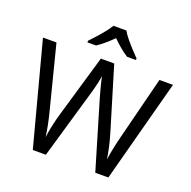

<svg xmlns="http://www.w3.org/2000/svg" viewBox="-159 -1100 1248 1256"><g transform="rotate(20 465.0 -472.0)"><path d="M917 -714 727 0H636L497 -468Q489 -497 481 -526Q473 -555 468 -577.5Q463 -600 461 -609Q460 -596 450.5 -553.5Q441 -511 427 -465L292 0H201L12 -714H106L217 -278Q229 -232 237.5 -189Q246 -146 251 -108Q256 -147 266 -193Q276 -239 289 -283L415 -714H508L639 -280Q653 -234 663 -188.5Q673 -143 678 -108Q683 -145 692 -188.5Q701 -232 713 -279L823 -714ZM509 -944Q521 -922 543.5 -894.5Q566 -867 590.5 -840.5Q615 -814 634 -795V-784H572Q546 -800 518 -823.5Q490 -847 463 -874Q436 -847 409 -824Q382 -801 356 -784H296V-795Q315 -815 338.5 -841Q362 -867 384 -894.5Q406 -922 419 -944Z"/></g></svg>

Font: Noto Sans Mongolian
Style: Regular
Weight: 400
Designer: Monotype Design Team
Foundry: Monotype Imaging Inc.
Version: Version 3.001; ttfautohint (v1.8.4.7-5d5b)